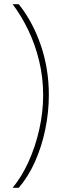

<svg xmlns="http://www.w3.org/2000/svg" viewBox="-20 -734 303 912"><path d="M212 -283Q212 -201 195 -119Q178 -37 146 34.5Q114 106 69 158H40Q83 106 115.5 34.5Q148 -37 166.5 -119Q185 -201 185 -282Q185 -366 166 -444.5Q147 -523 114 -591.5Q81 -660 40 -714H69Q135 -632 173.5 -520Q212 -408 212 -283Z"/></svg>

Font: Noto Sans Hebrew ExtraCondensed Thin
Style: Regular
Weight: 100
Width: 2
Designer: Monotype Design Team
Foundry: Monotype Imaging Inc.
Version: Version 2.004; ttfautohint (v1.8.4.7-5d5b)